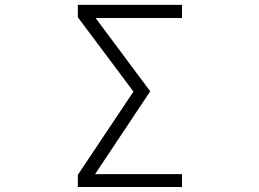

<svg xmlns="http://www.w3.org/2000/svg" viewBox="-20 -751 1040 772"><path d="M364.3 -678.7 584 -383.8 362.3 -50.8H711.9V1H293V-47.9L516.6 -382.8L293 -681.6V-731.4H711.9V-678.7Z"/></svg>

Font: Gen Shin Gothic Monospace Light
Style: Regular
Weight: 300
Designer: [Source Han Sans]
Ryoko NISHIZUKA  (kana & ideographs); Paul D. Hunt (Latin, Greek & Cyrillic); Wenlong ZHANG  (bopomofo
Version: Version 1.002.20150607